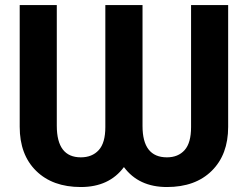

<svg xmlns="http://www.w3.org/2000/svg" viewBox="-20 -731 987 761"><path d="M884.3 -710.9V-228Q884.3 -118.2 819.3 -54Q754.4 10.3 641.6 10.3Q529.8 10.3 471.2 -68.8Q412.6 10.3 300.3 10.3Q188.5 10.3 123.3 -53.7Q58.1 -117.7 58.1 -228.5V-710.9H205.1V-232.4Q205.1 -107.4 300.3 -107.4Q345.2 -107.4 371.3 -136Q397.5 -164.6 397.5 -227.1V-710.9H544.9V-231.4Q544.9 -107.4 641.6 -107.4Q686 -107.4 711.7 -136Q737.3 -164.6 737.3 -227.1V-710.9Z"/></svg>

Font: Robotiche
Style: Bold
Weight: 700
Designer: Google
Version: Version 2.001150; 2014